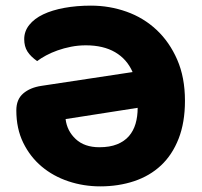

<svg xmlns="http://www.w3.org/2000/svg" viewBox="-20 -646 716 682"><path d="M38 -254Q38 -293 62.5 -314Q87 -335 127 -341L451 -390Q431 -436 389 -460.5Q347 -485 285 -485Q258 -485 232.5 -480Q207 -475 184.5 -467Q162 -459 143.5 -449Q125 -439 112 -429Q89 -445 77.5 -463Q66 -481 66 -507Q66 -535 84 -557.5Q102 -580 133.5 -595Q165 -610 208.5 -618Q252 -626 303 -626Q369 -626 429.5 -604.5Q490 -583 536 -540Q582 -497 609.5 -434Q637 -371 637 -288Q637 -211 614.5 -153.5Q592 -96 552 -58.5Q512 -21 456.5 -2.5Q401 16 336 16Q277 16 223 -2Q169 -20 128 -54.5Q87 -89 62.5 -139Q38 -189 38 -254ZM333 -123Q370 -123 396 -133.5Q422 -144 438 -162.5Q454 -181 461.5 -206.5Q469 -232 469 -263L213 -223Q218 -181 249 -152Q280 -123 333 -123Z"/></svg>

Font: Baloo Da
Style: Regular
Weight: 400
Designer: Noopur Datye and Ek Type
Foundry: Ek Type
Version: Version 1.443;PS 1.000;hotconv 16.6.51;makeotf.lib2.5.65220;